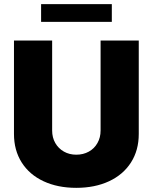

<svg xmlns="http://www.w3.org/2000/svg" viewBox="-20 -904 742 933"><path d="M654.3 -707V-252.9Q654.3 -173.8 616.5 -114.5Q578.6 -55.2 509.8 -23.2Q440.9 8.8 350.6 8.8Q260.3 8.8 191.7 -23.2Q123 -55.2 85.4 -114.5Q47.9 -173.8 47.9 -252.9V-707H233.4V-269.5Q233.4 -235.8 248.5 -209.2Q263.7 -182.6 290.3 -167.5Q316.9 -152.3 350.6 -152.3Q384.8 -152.3 411.6 -167.2Q438.5 -182.1 453.6 -209Q468.8 -235.8 468.8 -269.5V-707ZM523.4 -797.9H179.7V-883.8H523.4Z"/></svg>

Font: Pretendard Std Black
Style: Regular
Weight: 900
Designer: Base glyphs from Inter by Rasmus Andersson; Hangeul glyphs from Noto Sans CJK(Source Han Sans) by Jang Soo-young and Kan
Foundry: Kil Hyung-jin
Version: Version 1.309